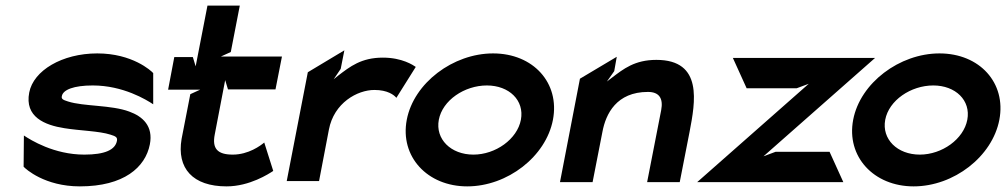

<svg xmlns="http://www.w3.org/2000/svg" viewBox="-20 -652 3579 683"><path d="M84 -323C67 -236 139 -207 209 -196C264 -187 333 -186 373 -173C393 -167 398 -163 396 -151C390 -119 353 -102 280 -102C172 -102 89 -154 65 -170L64 -59C71 -51 139 11 264 11C421 11 497 -57 513 -138C526 -204 487 -238 440 -255C376 -279 278 -273 222 -291C202 -297 198 -301 200 -310C204 -333 243 -348 310 -348C418 -348 501 -297 525 -281V-392C518 -400 451 -462 326 -462C201 -462 99 -401 84 -323Z M578 -333H692L657 -317L626 -158C608 -53 666 11 786 11C868 11 937 -34 952 -44L920 -145C907 -134 864 -102 808 -102C753 -102 734 -124 744 -174L781 -367L791 -334H960L983 -451H766L801 -467L833 -632H718L676 -416L666 -449H600Z M1000 -8H1115L1150 -191C1168 -286 1251 -332 1312 -332C1359 -332 1382 -314 1390 -304L1459 -414C1450 -420 1411 -447 1342 -447C1265 -447 1225 -415 1183 -383L1167 -370L1192 -407L1205 -473L1075 -395Z M1427 -226C1402 -95 1500 11 1642 11C1785 11 1922 -95 1947 -226C1972 -357 1877 -462 1734 -462C1592 -462 1452 -357 1427 -226ZM1541 -226C1554 -295 1632 -348 1712 -348C1791 -348 1846 -295 1833 -226C1820 -157 1743 -102 1664 -102C1584 -102 1528 -157 1541 -226Z M1972 -4H2088L2123 -183C2135 -247 2173 -325 2285 -325C2325 -325 2340 -302 2332 -260L2282 -4H2398L2433 -183C2453 -288 2482 -439 2315 -439C2238 -439 2198 -407 2156 -375L2139 -362L2165 -399L2174 -450L2043 -372Z M2460 -4H2980L2931 -112H2739L2696 -96L3093 -446H2587L2636 -338H2814L2857 -354Z M3015 -226C2990 -95 3088 11 3230 11C3373 11 3510 -95 3535 -226C3560 -357 3465 -462 3322 -462C3180 -462 3040 -357 3015 -226ZM3129 -226C3142 -295 3220 -348 3300 -348C3379 -348 3434 -295 3421 -226C3408 -157 3331 -102 3252 -102C3172 -102 3116 -157 3129 -226Z"/></svg>

Font: Charger EcoBold
Style: Obl
Weight: 1000
Designer: Jasper
Foundry: Cannot Into Space Fonts
Version: Version 1.1